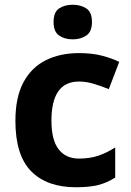

<svg xmlns="http://www.w3.org/2000/svg" viewBox="-20 -780 554 810"><path d="M300 10Q178 10 111.5 -57.5Q45 -125 45 -270Q45 -370 79 -433Q113 -496 173.5 -526Q234 -556 313 -556Q369 -556 410.5 -545Q452 -534 483 -519L439 -404Q404 -418 373.5 -427Q343 -436 313 -436Q197 -436 197 -271Q197 -189 227.5 -150Q258 -111 313 -111Q360 -111 396 -123.5Q432 -136 466 -158V-31Q432 -9 394.5 0.5Q357 10 300 10ZM287 -760Q320 -760 344 -744.5Q368 -729 368 -687Q368 -646 344 -630Q320 -614 287 -614Q253 -614 229.5 -630Q206 -646 206 -687Q206 -729 229.5 -744.5Q253 -760 287 -760Z"/></svg>

Font: Noto Sans Duployan
Style: Bold
Weight: 700
Designer: David Corbett
Foundry: David Corbett
Version: Version 3.001